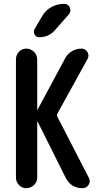

<svg xmlns="http://www.w3.org/2000/svg" viewBox="-20 -985 540 1005"><path d="M63.5 -55.7V-673.8Q63.5 -697.3 79.1 -713.9Q94.7 -730.5 117.7 -730.5Q140.6 -730.5 157.7 -713.9Q174.8 -697.3 174.8 -673.8V-411.1Q174.8 -410.2 175.8 -410.2Q176.8 -410.2 176.8 -411.1L319.3 -676.8Q332 -702.1 355.5 -716.3Q378.9 -730.5 407.2 -730.5Q426.8 -730.5 437.5 -712.9Q448.2 -695.3 438.5 -676.8L281.2 -391.6Q276.4 -381.8 281.2 -372.1L445.3 -53.7Q455.1 -35.2 443.8 -17.6Q432.6 0 412.1 0Q352.5 0 324.2 -53.7L176.8 -348.6Q176.8 -349.6 175.8 -349.6Q174.8 -349.6 174.8 -348.6V-55.7Q174.8 -32.2 157.7 -16.1Q140.6 0 117.7 0Q94.7 0 79.1 -16.6Q63.5 -33.2 63.5 -55.7ZM315.4 -964.8Q337.9 -964.8 345.7 -945.3Q353.5 -925.8 339.8 -909.2L267.6 -827.1Q235.4 -790 184.6 -790Q168.9 -790 161.1 -804.7Q153.3 -819.3 161.1 -833L201.2 -901.4Q218.8 -931.6 249.5 -948.2Q280.3 -964.8 315.4 -964.8Z"/></svg>

Font: Rounded-X Mgen+ 1mn medium
Style: Regular
Weight: 500
Designer: [Source Han Sans]
Ryoko NISHIZUKA  (kana & ideographs); Paul D. Hunt (Latin, Greek & Cyrillic); Wenlong ZHANG  (bopomofo
Version: Version 1.059.20150602